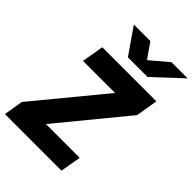

<svg xmlns="http://www.w3.org/2000/svg" viewBox="-274 -1082 1199 1199"><g transform="rotate(45 326.0 -482.0)"><path d="M24 -128 396 -579.5H112.5L138 -725H615.5L591.5 -579.5L228 -137H526.5L502.5 0H3ZM177 -964.5H323L392 -865.5L509 -964.5H652L469 -793.5H295.5Z"/></g></svg>

Font: JuliaMono ExtraBoldItalic
Style: Regular
Weight: 800
Italic angle: -9°
Monospace: yes
Designer: cormullion
Foundry: corm
Version: Version 0.049; ttfautohint (v1.8.4)